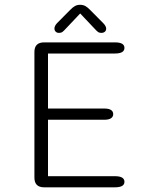

<svg xmlns="http://www.w3.org/2000/svg" viewBox="-20 -800 659 820"><path d="M511.5 -595.5Q511.5 -571.5 471 -571.5H185V-336.5H424.5Q445 -336.5 454.2 -330.2Q463.5 -324 463.5 -312.5Q463.5 -301.5 454.2 -295Q445 -288.5 424.5 -288.5H185V-47.5H471Q511.5 -47.5 511.5 -23.5Q511.5 0 471 0H168.5Q127 0 127 -41.5V-578Q127 -619 168.5 -619H471Q511.5 -619 511.5 -595.5ZM421.5 -700.5Q433.5 -688 433.5 -677.5Q433.5 -669.5 427.8 -664.5Q422 -659.5 412.5 -659.5Q404 -659.5 398 -664Q392 -668.5 384 -677.5L322.5 -742.5L260.5 -677Q252.5 -668 246.8 -663.8Q241 -659.5 232 -659.5Q223 -659.5 217.8 -664.8Q212.5 -670 212.5 -678.5Q212.5 -683 215 -688.8Q217.5 -694.5 223 -700.5L279 -757Q290 -768.5 299.8 -774Q309.5 -779.5 322 -779.5Q335 -779.5 344.8 -774Q354.5 -768.5 365.5 -757Z"/></svg>

Font: Sono ExtraLight Monospace Light
Style: Regular
Weight: 300
Version: Version 2.112